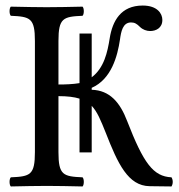

<svg xmlns="http://www.w3.org/2000/svg" viewBox="-20 -671 646 693"><path d="M311 -121V-289C331 -268 344 -236 362 -191C405 -81 442 0 520 1L599 2C605 -8 605 -21 599 -31C533 -34 498 -82 439 -234C413 -302 376 -345 311 -347V-354C382 -385 404 -468 413 -528C417 -557 423 -590 453 -590C466 -590 474 -585 485 -574C495 -564 509 -559 522 -559C543 -559 566 -570 566 -599C566 -622 548 -651 495 -651C416 -651 386 -595 376 -533C368 -483 356 -426 311 -392V-550H267V-371C244 -367 216 -366 191 -366V-523C191 -606 208 -611 278 -614C284 -620 284 -641 278 -647C234 -646 187 -645 148 -645C115 -645 66 -646 19 -647C13 -641 13 -620 19 -614C89 -611 106 -606 106 -523V-122C106 -39 89 -34 19 -31C13 -25 13 -4 19 2C64 1 113 0 149 0C185 0 233 1 278 2C284 -4 284 -25 278 -31C208 -34 191 -39 191 -122V-324C223 -324 248 -321 267 -315V-121Z"/></svg>

Font: Libertinus Serif
Style: Regular
Weight: 400
Designer: Philipp H. Poll, Khaled Hosny
Foundry: Caleb Maclennan
Version: Version 7.050;RELEASE